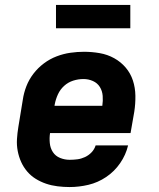

<svg xmlns="http://www.w3.org/2000/svg" viewBox="-20 -747 640 775"><path d="M261 8Q237 8 212.5 5Q188 2 166 -5.5Q144 -13 124.5 -25Q105 -37 90 -54.5Q75 -72 65.5 -93Q56 -114 51.5 -137.5Q47 -161 48.5 -185.5Q50 -210 54 -234L72 -344Q76 -372 86.5 -399Q97 -426 115 -449.5Q133 -473 157 -491Q181 -509 208.5 -519.5Q236 -530 264 -534Q292 -538 319 -538Q351 -538 382.5 -532.5Q414 -527 441 -512Q468 -497 487.5 -474Q507 -451 516.5 -422Q526 -393 526.5 -360.5Q527 -328 522 -296L507 -210H182Q179 -190 181 -169.5Q183 -149 193.5 -133Q204 -117 222.5 -109.5Q241 -102 261 -102Q277 -102 292.5 -104Q308 -106 323 -113Q338 -120 349.5 -132Q361 -144 366 -160H497Q488 -122 465 -88.5Q442 -55 408.5 -32.5Q375 -10 337 -1Q299 8 261 8ZM393 -320Q396 -340 394.5 -360Q393 -380 383 -396Q373 -412 355 -420Q337 -428 317 -428Q296 -428 275.5 -421.5Q255 -415 239 -400.5Q223 -386 214 -366.5Q205 -347 201 -326L200 -320ZM206 -633V-727H506V-633Z"/></svg>

Font: Iosevka Curly XBdExObl
Style: Regular
Weight: 800
Width: 7
Italic angle: -9°
Monospace: yes
Designer: Belleve Invis
Foundry: Belleve Invis
Version: Version 11.1.0; ttfautohint (v1.8.3)